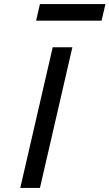

<svg xmlns="http://www.w3.org/2000/svg" viewBox="-20 -927 540 947"><path d="M240 -694H337L177 0H80ZM177 -907H500L481 -825H158Z"/></svg>

Font: Panefresco 600wt
Style: Italic
Weight: 600
Foundry: Campivisivi & Chank Co
Version: Version 1.000